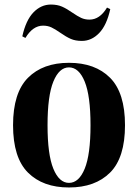

<svg xmlns="http://www.w3.org/2000/svg" viewBox="-20 -806 605 840"><path d="M37.6 0ZM296.9 -750.5Q318.8 -735.4 335 -727.8Q351.1 -720.2 371.6 -720.2Q416.5 -720.2 448.2 -772.9L462.4 -766.1Q446.8 -695.3 413.6 -661.1Q380.4 -627 338.4 -627Q309.6 -627 289.3 -636Q269 -645 243.2 -663.1Q221.7 -678.2 205.3 -686Q189 -693.8 168.5 -693.8Q123.5 -693.8 91.3 -640.1L77.6 -647Q93.3 -717.8 126.5 -752Q159.7 -786.1 202.6 -786.1Q231 -786.1 251.7 -776.9Q272.5 -767.6 296.9 -750.5ZM526.9 -258.3Q526.9 -116.2 461.7 -51Q396.5 14.2 281.7 14.2Q167.5 14.2 102.3 -51Q37.1 -116.2 37.1 -258.3Q37.1 -399.9 102.3 -465.6Q167.5 -531.2 281.7 -531.2Q396.5 -531.2 461.7 -465.6Q526.9 -399.9 526.9 -258.3ZM188 -258.3Q188 -129.9 213.4 -67.9Q238.8 -5.9 281.7 -5.9Q325.2 -5.9 350.6 -67.9Q376 -129.9 376 -258.3Q376 -386.7 350.6 -449Q325.2 -511.2 281.7 -511.2Q238.8 -511.2 213.4 -449Q188 -386.7 188 -258.3Z"/></svg>

Font: TypoPRO Playfair Display
Style: Bold
Weight: 700
Designer: Claus Eggers Sørensen
Foundry: Claus Eggers Sørensen
Version: Version 1.004;PS 001.004;hotconv 1.0.70;makeotf.lib2.5.58329